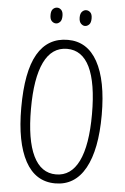

<svg xmlns="http://www.w3.org/2000/svg" viewBox="-60 -926 639 978"><g transform="rotate(5 260.0 -436.5)"><path d="M310.5 -843.3Q310.5 -863.8 320.3 -873.5Q329.6 -882.8 340.8 -882.8Q353 -882.8 362.3 -873.5Q371.6 -864.3 371.6 -843.3Q371.6 -821.3 362.3 -812Q352.5 -802.2 340.8 -802.2Q330.1 -802.2 320.3 -812Q310.5 -821.8 310.5 -843.3ZM161.6 -843.3Q161.6 -864.3 170.9 -873.5Q180.2 -882.8 192.9 -882.8Q204.1 -882.8 213.4 -873.5Q222.7 -864.3 222.7 -843.3Q222.7 -821.3 213.4 -812Q203.6 -802.2 192.9 -802.2Q180.7 -802.2 170.9 -812Q161.6 -821.3 161.6 -843.3ZM104 -357.9Q104 -199.2 143.6 -117.7Q183.1 -36.1 259.8 -36.1Q336.4 -36.1 376 -116.7Q416 -198.2 416 -357.9Q416 -516.6 377 -597.7Q337.9 -678.2 261.2 -678.2Q183.1 -678.2 143.6 -596.7Q104 -514.6 104 -357.9ZM465.8 -357.9Q465.8 -180.7 413.1 -85.4Q360.4 9.8 259.8 9.8Q158.7 9.8 106.4 -86.4Q54.2 -182.6 54.2 -358.9Q54.2 -543.9 106 -633.8Q158.2 -724.1 261.2 -724.1Q360.8 -724.1 413.1 -629.4Q465.8 -534.2 465.8 -357.9Z"/></g></svg>

Font: Germano
Style: Regular
Weight: 300
Width: 3
Foundry: Ascender Corporation
Version: Version 1.10; ttfautohint (v1.5)